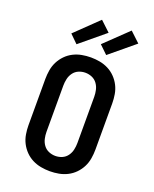

<svg xmlns="http://www.w3.org/2000/svg" viewBox="-178 -1084 955 1191"><g transform="rotate(20 300.0 -489.0)"><path d="M300 8Q270 8 240.5 2.5Q211 -3 184.5 -16.5Q158 -30 137 -51.5Q116 -73 102.5 -99.5Q89 -126 84 -156Q79 -186 79 -215V-520Q79 -549 84 -579Q89 -609 102.5 -635.5Q116 -662 137 -683.5Q158 -705 184.5 -718.5Q211 -732 240.5 -737.5Q270 -743 300 -743Q330 -743 359.5 -737.5Q389 -732 415.5 -718.5Q442 -705 463 -683.5Q484 -662 497.5 -635.5Q511 -609 516 -579Q521 -549 521 -520V-215Q521 -186 516 -156Q511 -126 497.5 -99.5Q484 -73 463 -51.5Q442 -30 415.5 -16.5Q389 -3 359.5 2.5Q330 8 300 8ZM300 -93Q323 -93 344 -102Q365 -111 378.5 -129.5Q392 -148 397 -170.5Q402 -193 402 -215V-520Q402 -542 397 -564.5Q392 -587 378.5 -605.5Q365 -624 344 -633Q323 -642 300 -642Q277 -642 256 -633Q235 -624 221.5 -605.5Q208 -587 203 -564.5Q198 -542 198 -520V-215Q198 -193 203 -170.5Q208 -148 221.5 -129.5Q235 -111 256 -102Q277 -93 300 -93ZM383 -789 329 -841 480 -986 546 -924ZM187 -789 134 -841 284 -986 350 -924Z"/></g></svg>

Font: Iosevka Plex Etoile
Style: Bold
Weight: 700
Designer: Belleve Invis
Foundry: Belleve Invis
Version: Version 25.1.1; ttfautohint (v1.8.4)